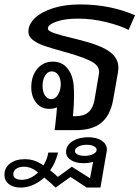

<svg xmlns="http://www.w3.org/2000/svg" viewBox="-66 -587 629 866"><path d="M150 -458Q150 -447 180 -437Q210 -427 261 -415L285 -409Q387 -384 427.5 -354.5Q468 -325 468 -282Q468 -274 466 -260L444 -135Q431 -66 390.5 -33Q350 0 277 0H180L183 -21Q189 -71 191 -103Q176 -96 156 -96Q119 -96 97 -124Q75 -152 75 -193Q75 -244 102 -276.5Q129 -309 173 -309Q215 -309 240 -276.5Q265 -244 267 -190Q268 -178 268 -152Q268 -118 263 -63H277Q347 -63 360 -135L380 -253Q381 -256 381 -263Q381 -290 349.5 -308Q318 -326 246 -347L221 -354Q163 -370 133 -380.5Q103 -391 82.5 -406.5Q62 -422 62 -444Q62 -477 91 -505Q120 -533 173 -550Q226 -567 295 -567Q367 -567 431 -553.5Q495 -540 543 -518L514 -452Q478 -471 414.5 -487Q351 -503 286 -503Q227 -503 188.5 -489.5Q150 -476 150 -458ZM208 -208Q208 -232 197 -248.5Q186 -265 167 -265Q149 -265 137.5 -246Q126 -227 126 -199Q126 -174 136.5 -157Q147 -140 166 -140Q184 -140 196 -160.5Q208 -181 208 -208ZM416 87Q416 94 415 97L387 259H325L252 211L185 259Q173 249 168 243L134 214Q83 259 27 259Q-6 259 -26 243.5Q-46 228 -46 202Q-46 170 -21 150.5Q4 131 46 131Q70 131 90 138Q110 145 130 159Q147 131 152 101H196Q183 151 160 181Q182 198 195 211L258 165L340 217L354 143Q335 149 311 149Q276 149 254 135Q232 121 232 98Q232 69 260.5 50.5Q289 32 332 32Q370 32 393 47.5Q416 63 416 87ZM316 116Q338 116 354 108Q370 100 370 89Q370 79 357 72.5Q344 66 326 66Q303 66 287.5 74Q272 82 272 94Q272 104 284.5 110Q297 116 316 116ZM106 191Q75 165 42 165Q20 165 7 174.5Q-6 184 -6 199Q-6 211 4 217.5Q14 224 32 224Q71 224 106 191Z"/></svg>

Font: KoHo Medium
Style: Italic
Weight: 500
Italic angle: -10°
Designer: Cadson Demak & Katatrad Team
Foundry: Cadson Demak Co.,Ltd.
Version: Version 1.000